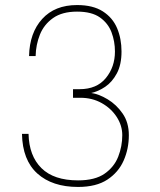

<svg xmlns="http://www.w3.org/2000/svg" viewBox="-20 -730 635 760"><path d="M67 -200H93Q95 -113 144 -64.5Q193 -16 289 -16Q356 -16 394 -42.5Q432 -69 448 -110Q464 -151 464 -195Q464 -233 442 -267Q420 -301 382.5 -322Q345 -343 298 -343H269V-377H295Q363 -377 399 -421Q435 -465 435 -526Q435 -566 421.5 -602Q408 -638 375.5 -661Q343 -684 285 -684Q226 -684 190 -658.5Q154 -633 138 -593Q122 -553 121 -508H95Q97 -600 147 -655Q197 -710 285 -710Q348 -710 387 -685Q426 -660 443.5 -618.5Q461 -577 461 -526Q461 -474 442.5 -439.5Q424 -405 396.5 -386.5Q369 -368 341 -362Q371 -358 406 -337Q441 -316 465.5 -280.5Q490 -245 490 -195Q490 -141 469.5 -94.5Q449 -48 405 -19Q361 10 289 10Q187 10 128 -43Q69 -96 67 -200Z"/></svg>

Font: Haskoy Thin
Style: Regular
Weight: 100
Designer: Ertekin Erdin
Foundry: Ertekin Erdin
Version: Version 2.000; ttfautohint (v1.8.4.7-5d5b)